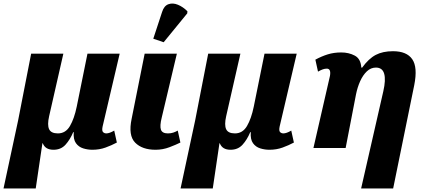

<svg xmlns="http://www.w3.org/2000/svg" viewBox="-71 -841 2392 1091"><path d="M-51 230 32 -157 106 -536H289L208 -180Q197 -131 208 -107Q219 -83 258 -83Q302 -83 326.5 -125Q351 -167 365 -235L426 -536H609L512 -122Q507 -98 514.5 -90.5Q522 -83 533 -83Q551 -83 578 -99L593 -31Q563 -15 528.5 -2.5Q494 10 454 10Q427 10 401.5 2Q376 -6 360.5 -27.5Q345 -49 348 -90H345Q327 -47 301 -18.5Q275 10 233 10Q186 10 172 -27H170L132 230Z M813 10Q737 10 697 -30.5Q657 -71 677 -166L751 -536H934L848 -173Q836 -125 843.5 -104Q851 -83 883 -83Q900 -83 913.5 -87.5Q927 -92 939 -99L954 -31Q930 -19 892 -4.5Q854 10 813 10ZM859 -601 800 -621 850 -773Q861 -808 886 -817Q911 -826 940 -814Q969 -802 994 -777L993 -765Z M955 230 1038 -157 1112 -536H1295L1214 -180Q1203 -131 1214 -107Q1225 -83 1264 -83Q1308 -83 1332.5 -125Q1357 -167 1371 -235L1432 -536H1615L1518 -122Q1513 -98 1520.5 -90.5Q1528 -83 1539 -83Q1557 -83 1584 -99L1599 -31Q1569 -15 1534.5 -2.5Q1500 10 1460 10Q1433 10 1407.5 2Q1382 -6 1366.5 -27.5Q1351 -49 1354 -90H1351Q1333 -47 1307 -18.5Q1281 10 1239 10Q1192 10 1178 -27H1176L1138 230Z M1981 230 2107 -322Q2122 -387 2112 -422Q2102 -457 2065 -457Q2036 -457 2013.5 -435.5Q1991 -414 1975.5 -379.5Q1960 -345 1952 -305L1893 0H1710L1804 -410Q1811 -451 1786 -451Q1775 -451 1763.5 -447Q1752 -443 1736 -434L1721 -502Q1756 -521 1791 -532Q1826 -543 1868 -543Q1911 -543 1945 -525Q1979 -507 1982 -457H1987Q2024 -508 2064 -529Q2104 -550 2162 -550Q2240 -550 2271.5 -504.5Q2303 -459 2283 -358L2163 230Z"/></svg>

Font: Noto Serif ExtraBold
Style: Italic
Weight: 800
Italic angle: -12°
Designer: Monotype Design Team
Foundry: Monotype Imaging Inc.
Version: Version 2.013